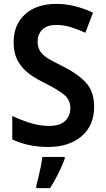

<svg xmlns="http://www.w3.org/2000/svg" viewBox="-20 -744 542 985"><path d="M463 -196Q463 -101 399 -45.5Q335 10 226 10Q176 10 128.5 0Q81 -10 43 -29V-149Q85 -129 134 -113.5Q183 -98 231 -98Q288 -98 314.5 -124Q341 -150 341 -189Q341 -233 307 -259.5Q273 -286 210 -318Q172 -336 135 -361.5Q98 -387 74 -427Q50 -467 50 -528Q50 -618 109 -671Q168 -724 269 -724Q318 -724 364 -712.5Q410 -701 457 -679L418 -576Q376 -595 340.5 -605.5Q305 -616 268 -616Q222 -616 197.5 -592.5Q173 -569 173 -531Q173 -502 185.5 -482Q198 -462 226 -444.5Q254 -427 298 -406Q377 -367 420 -321Q463 -275 463 -196ZM312 71Q300 104 280 144.5Q260 185 237 221H166V209Q171 190 177.5 163.5Q184 137 189.5 109.5Q195 82 197 61H312Z"/></svg>

Font: Noto Sans Telugu SemiCondensed SemiBold
Style: Regular
Weight: 600
Width: 4
Designer: Jelle Bosma - Monotype Design Team
Foundry: Monotype Imaging Inc.
Version: Version 2.005; ttfautohint (v1.8.4.7-5d5b)